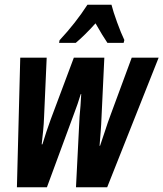

<svg xmlns="http://www.w3.org/2000/svg" viewBox="-20 -786 686 806"><path d="M298 -606Q336 -638 381 -688Q411 -635 431 -606H499L502 -618Q488 -647 471.5 -692.5Q455 -738 448 -766H347Q298 -690 230 -617L228 -606ZM177 0 292 -312Q306 -348 319 -391H321Q320 -367 318 -343Q316 -319 314 -296L299 0H430L646 -544H533L444 -303Q432 -271 421.5 -238Q411 -205 400 -174H398Q400 -201 402.5 -231.5Q405 -262 406 -291L418 -544H290L193 -285Q184 -260 174.5 -232Q165 -204 158 -180H155Q158 -207 161 -236Q164 -265 165 -295L176 -544H65L51 0Z"/></svg>

Font: Noto Sans Display Condensed
Style: Bold Italic
Weight: 700
Width: 3
Designer: Monotype Design team
Foundry: Monotype Imaging Inc.
Version: 1.000